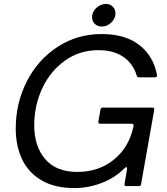

<svg xmlns="http://www.w3.org/2000/svg" viewBox="-20 -946 847 976"><path d="M60 -292Q60 -422 116.5 -532.5Q173 -643 273 -708Q373 -773 497 -773Q617 -773 689 -716.5Q761 -660 778 -564V-562Q778 -553 769 -553H686Q677 -553 675 -562Q657 -622 607.5 -656.5Q558 -691 480 -691Q385 -691 310.5 -638Q236 -585 195 -497.5Q154 -410 154 -308Q154 -203 209.5 -137.5Q265 -72 373 -72Q482 -72 559.5 -135Q637 -198 659 -306V-308Q659 -317 650 -317H489Q484 -317 481.5 -320Q479 -323 480 -328L491 -390Q493 -399 502 -399H755Q760 -399 762.5 -396Q765 -393 764 -388L697 -9Q696 0 686 0H622Q617 0 614.5 -3Q612 -6 613 -11L626 -87V-90Q626 -96 622 -96Q618 -96 614 -92Q565 -42 497 -16Q429 10 359 10Q257 10 190 -30Q123 -70 91.5 -138Q60 -206 60 -292ZM448 -859Q448 -886 470 -906Q492 -926 519 -926Q540 -926 553.5 -912Q567 -898 567 -878Q567 -852 545.5 -831.5Q524 -811 498 -811Q476 -811 462 -824.5Q448 -838 448 -859Z"/></svg>

Font: Open Sauce Two
Style: Italic
Weight: 400
Italic angle: -10°
Designer: Alfredo Marco Pradil
Foundry: Creative Sauce Fz LLC
Version: Version 1.477